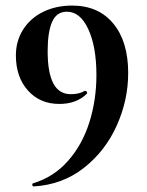

<svg xmlns="http://www.w3.org/2000/svg" viewBox="-20 -656 529 689"><path d="M37 -457Q37 -509 63 -550Q89 -591 135 -613.5Q181 -636 239 -636Q333 -636 386.5 -571.5Q440 -507 440 -394Q440 -297 399 -205.5Q358 -114 281 -53.5Q204 7 101 13Q97 13 96 8.5Q95 4 98 2Q172 -20 223.5 -78Q275 -136 300.5 -216.5Q326 -297 326 -387Q326 -488 297 -551Q268 -614 220 -614Q183 -614 167 -577.5Q151 -541 151 -473Q151 -395 171.5 -356.5Q192 -318 234 -318Q265 -318 284 -330H286Q289 -330 291.5 -326.5Q294 -323 292 -320Q255 -283 193 -283Q123 -283 80 -331.5Q37 -380 37 -457Z"/></svg>

Font: Cormorant Infant
Style: Bold
Weight: 700
Designer: Christian Thalmann (Catharsis Fonts)
Foundry: Catharsis Fonts
Version: Version 4.000